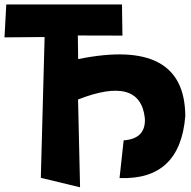

<svg xmlns="http://www.w3.org/2000/svg" viewBox="-26 -817 837 841"><path d="M785.6 -308.6Q763.2 -26.9 497.6 -37.1L515.6 -202.1Q614.3 -209.5 608.4 -299.8Q587.9 -487.3 315.9 -381.3L324.7 3.4L152.8 -38.1L169.4 -654.8L-6.3 -653.3L1.5 -797.4H508.3L510.3 -661.1L314.9 -661.6L316.4 -558.1Q783.7 -653.3 785.6 -308.6Z"/></svg>

Font: Lapsus Pro (theguybrush.com)
Style: Bold
Weight: 700
Designer: Jose Roses
Version: Version 1.00 February 9, 2018, initial release